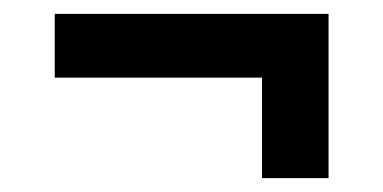

<svg xmlns="http://www.w3.org/2000/svg" viewBox="-20 -376 553 277"><path d="M59 -264V-356H454V-264ZM358 -119V-325H454V-119Z"/></svg>

Font: Bricolage Grotesque 48pt Condensed ExtraBold Medium
Style: Regular
Weight: 500
Version: Version 1.000;gftools[0.9.30]